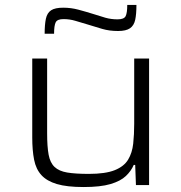

<svg xmlns="http://www.w3.org/2000/svg" viewBox="-20 -746 729 774"><path d="M317 8Q250 8 209.5 -4Q169 -16 147 -40Q125 -64 117.5 -102Q110 -140 110 -192V-510H170V-209Q170 -155 176 -122.5Q182 -90 200 -73Q218 -56 251 -50.5Q284 -45 338 -45Q405 -45 442.5 -60Q480 -75 496.5 -102.5Q513 -130 517 -167Q521 -204 521 -247V-510H581V0H528L525 -81H519Q509 -57 487.5 -36.5Q466 -16 425.5 -4Q385 8 317 8ZM160 -610Q160 -647 165 -670.5Q170 -694 186 -704.5Q202 -715 235 -715Q266 -715 296 -707Q326 -699 358 -689Q382 -681 405 -674.5Q428 -668 454 -668Q480 -668 486.5 -681Q493 -694 493 -726H530Q530 -689 525 -666Q520 -643 504 -632Q488 -621 456 -621Q421 -621 392 -629.5Q363 -638 331 -648Q307 -655 284 -662Q261 -669 236 -669Q211 -669 204.5 -656Q198 -643 198 -610Z"/></svg>

Font: Saira Expanded Light
Style: Regular
Weight: 300
Width: 7
Designer: Hector Gatti with collaboration of the Omnibus-Type team
Foundry: Omnibus-Type
Version: Version 1.101